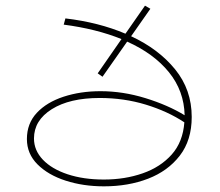

<svg xmlns="http://www.w3.org/2000/svg" viewBox="-20 -637 776 678"><path d="M657 -224Q657 -142 615 -87.5Q573 -33 503 -6Q433 21 347 21Q274 21 212 1Q150 -19 112.5 -56.5Q75 -94 75 -146Q75 -201 110 -238.5Q145 -276 204.5 -295.5Q264 -315 335 -315Q414 -315 493.5 -290.5Q573 -266 632 -230Q630 -316 576.5 -382Q523 -448 429 -490L342 -366L325 -378L409 -499Q320 -535 205 -550L211 -572Q329 -558 423 -518L492 -617L511 -606L443 -509Q540 -464 598.5 -392Q657 -320 657 -224ZM100 -148Q100 -106 131.5 -73Q163 -40 219 -21.5Q275 -3 347 -3Q421 -3 484 -25Q547 -47 586.5 -91.5Q626 -136 631 -205Q572 -244 495 -267.5Q418 -291 332 -291Q226 -291 163 -251.5Q100 -212 100 -148Z"/></svg>

Font: BhuTuka Expanded One
Style: Regular
Weight: 400
Designer: Erin McLaughlin
Version: Version 1.000; ttfautohint (v1.8.3)